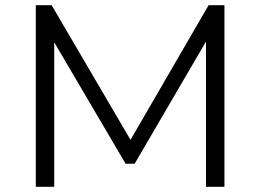

<svg xmlns="http://www.w3.org/2000/svg" viewBox="-20 -720 1003 740"><path d="M845 -700V0H774V-560L499 -89H464L189 -557V0H118V-700H179L483 -181L784 -700Z"/></svg>

Font: Montserrat-Regular
Style: Regular
Weight: 400
Version: Version 7.200